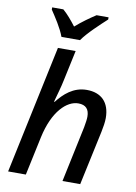

<svg xmlns="http://www.w3.org/2000/svg" viewBox="-104 -1054 795 1120"><g transform="rotate(10 293.0 -493.5)"><path d="M195 -827H305C335 -872 411 -942 446 -974V-987H375C338 -963 297 -934 257 -899C232 -932 203 -966 178 -987H112V-974C138 -935 177 -877 195 -827ZM25 0H130L179 -230C213 -388 292 -462 360 -462C405 -462 425 -438 425 -395C425 -379 422 -359 417 -331L347 0H452L521 -322C527 -352 532 -380 532 -405C532 -498 481 -548 395 -548C315 -548 261 -497 222 -447H218C229 -488 245 -541 253 -582L291 -760H186Z"/></g></svg>

Font: Noto Sans Medium
Style: Italic
Weight: 500
Italic angle: -12°
Designer: Monotype Design Team
Foundry: Monotype Imaging Inc.
Version: Version 2.013